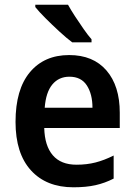

<svg xmlns="http://www.w3.org/2000/svg" viewBox="-20 -786 572 816"><path d="M274 -552Q376 -552 432.5 -486.5Q489 -421 489 -307V-242H168Q170 -166 204.5 -126Q239 -86 305 -86Q349 -86 386 -95.5Q423 -105 463 -125V-27Q426 -8 386 1Q346 10 292 10Q177 10 111.5 -62Q46 -134 46 -268Q46 -406 107 -479Q168 -552 274 -552ZM275 -460Q230 -460 202.5 -427Q175 -394 170 -328H373Q373 -386 349 -423Q325 -460 275 -460ZM269 -766Q281 -744 299 -716.5Q317 -689 335.5 -662.5Q354 -636 369 -619V-606H287Q264 -623 233 -651.5Q202 -680 173.5 -708.5Q145 -737 130 -756V-766Z"/></svg>

Font: Noto Sans Lao SemiCondensed SemiBold
Style: Regular
Weight: 600
Width: 4
Designer: Monotype Design Team
Foundry: Monotype Imaging Inc.
Version: Version 2.003; ttfautohint (v1.8.4.7-5d5b)